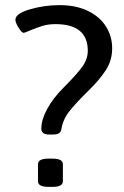

<svg xmlns="http://www.w3.org/2000/svg" viewBox="-20 -726 485 748"><path d="M141 -225Q141 -259 163.5 -301Q186 -343 227 -384Q277 -434 299.5 -464.5Q322 -495 322 -528Q322 -632 196 -632Q168 -632 145 -625Q122 -618 96 -607Q76 -598 72 -598Q65 -598 52.5 -618Q40 -638 40 -649Q40 -673 96 -689.5Q152 -706 212 -706Q276 -706 322.5 -683.5Q369 -661 393 -622.5Q417 -584 417 -538Q417 -491 392.5 -453Q368 -415 322 -370Q274 -323 249.5 -291.5Q225 -260 219 -222Q217 -212 210 -207Q203 -202 186 -202H171Q141 -202 141 -225ZM128 -20V-86Q128 -108 168 -108H185Q225 -108 225 -86V-20Q225 2 185 2H168Q128 2 128 -20Z"/></svg>

Font: Asap-Regular
Style: Regular
Weight: 400
Designer: Pablo Cosgaya
Foundry: Omnibus-Type
Version: Version 2.000; ttfautohint (v1.8)